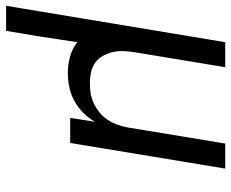

<svg xmlns="http://www.w3.org/2000/svg" viewBox="-90 -474 775 644"><g transform="rotate(90 298.0 -152.5)"><path d="M-4 215 118 -520H202L152 -218Q149 -199 148 -180Q147 -161 151 -143.5Q155 -126 163.5 -110.5Q172 -95 186 -84.5Q200 -74 218 -70Q236 -66 255 -66Q272 -66 289 -68.5Q306 -71 323 -79Q340 -87 354.5 -99Q369 -111 379 -126.5Q389 -142 395 -159Q401 -176 404 -193L458 -520H542L456 0H372L385 -83Q373 -62 355 -44Q337 -26 315 -14Q293 -2 269 3Q245 8 222 8Q193 8 166 0.5Q139 -7 118 -24Q113 9 108 42Q103 75 98 107L80 215Z"/></g></svg>

Font: Iosevka Extended Oblique
Style: Regular
Weight: 400
Width: 7
Italic angle: -9°
Monospace: yes
Designer: Belleve Invis
Foundry: Belleve Invis
Version: Version 32.0.1; ttfautohint (v1.8.4)